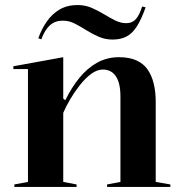

<svg xmlns="http://www.w3.org/2000/svg" viewBox="-20 -742 719 762"><path d="M656 -10V0H405V-10L458 -20V-359Q458 -412 440 -439Q422 -466 388 -466Q365 -466 341.5 -448.5Q318 -431 296.5 -403.5Q275 -376 258 -347Q241 -318 231 -294V-20L284 -10V0H37V-10L91 -20V-468H33V-479L231 -515V-351L239 -344Q264 -395 295.5 -433.5Q327 -472 366 -493.5Q405 -515 452 -515Q493 -515 521 -502.5Q549 -490 565.5 -466.5Q582 -443 590 -410.5Q598 -378 598 -339V-20ZM427 -585Q397 -585 371 -596.5Q345 -608 322 -622.5Q299 -637 276.5 -648.5Q254 -660 229 -660Q199 -660 178.5 -642Q158 -624 144 -586L132 -590Q145 -627 166 -657Q187 -687 217 -704.5Q247 -722 288 -722Q318 -722 343.5 -711Q369 -700 392 -686Q415 -672 437 -661Q459 -650 481 -650Q505 -650 519.5 -666.5Q534 -683 544 -716L558 -713Q541 -665 523 -637Q505 -609 482 -597Q459 -585 427 -585Z"/></svg>

Font: Kalnia Medium
Style: Regular
Weight: 500
Designer: Frida Medrano
Foundry: Frida Medrano
Version: Version 1.105